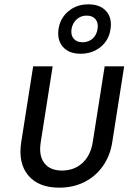

<svg xmlns="http://www.w3.org/2000/svg" viewBox="-20 -856 640 886"><path d="M253 10Q158 10 110.5 -46.5Q63 -103 78 -200L133 -550H223L168 -200Q158 -138 184.5 -103.5Q211 -69 266 -69Q322 -69 360 -103.5Q398 -138 408 -200L463 -550H553L498 -200Q488 -136 454 -88.5Q420 -41 368.5 -15.5Q317 10 253 10ZM352 -608Q298 -608 270.5 -639.5Q243 -671 250 -722Q258 -773 296 -804.5Q334 -836 388 -836Q442 -836 470 -804.5Q498 -773 490 -722Q483 -671 444.5 -639.5Q406 -608 352 -608ZM361 -661Q388 -661 407 -677.5Q426 -694 430 -722Q435 -750 421 -767Q407 -784 380 -784Q353 -784 334 -767Q315 -750 310 -722Q306 -694 320 -677.5Q334 -661 361 -661Z"/></svg>

Font: NKDuy Mono
Style: Italic
Weight: 400
Italic angle: -9°
Monospace: yes
Designer: NKDuy
Foundry: NKDuy
Version: Version 2.251; ttfautohint (v1.8.4.7-5d5b)